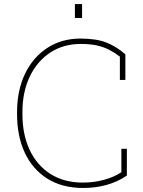

<svg xmlns="http://www.w3.org/2000/svg" viewBox="-20 -910 698 940"><path d="M387.7 10.3Q284.2 10.3 211.7 -35.4Q139.2 -81.1 101.3 -162.4Q63.5 -243.7 63.5 -351.1V-359.9Q63.5 -467.3 102.5 -548.6Q141.6 -629.9 211.7 -675.5Q281.7 -721.2 374.5 -721.2Q451.7 -721.2 501 -701.7Q550.3 -682.1 593.8 -644V-518.6H566.9V-632.8Q540.5 -652.8 513.9 -666.5Q487.3 -680.2 454.3 -687.5Q421.4 -694.8 374.5 -694.8Q290.5 -694.8 226.3 -652.8Q162.1 -610.8 126 -535.6Q89.8 -460.4 89.8 -360.8V-351.1Q89.8 -251.5 125.2 -176Q160.6 -100.6 227.1 -58.3Q293.5 -16.1 386.2 -16.1Q439.9 -16.1 489.7 -29.8Q539.6 -43.5 574.2 -66.9V-181.6H601.1V-50.3Q555.2 -19.5 501.5 -4.6Q447.8 10.3 387.7 10.3ZM346.7 -821.8V-890.1H381.8V-821.8Z"/></svg>

Font: Roboto Slab LO Thin
Style: Regular
Weight: 250
Designer: Google
Version: Version 2.00;September 28, 2018;FontCreator 11.5.0.2427 64-b